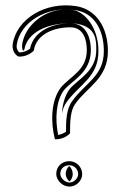

<svg xmlns="http://www.w3.org/2000/svg" viewBox="-20 -648 448 710"><path d="M27 -485C24 -464 34 -446 48 -439C72 -437 94 -449 105 -461C114 -521 178 -547 240 -547C290 -547 301 -499 301 -463C301 -387 239 -366 204 -323C168 -274 167 -196 183 -133C207 -132 228 -143 239 -155C239 -198 240 -240 259 -265C303 -327 379 -358 379 -459C379 -546 336 -613 263 -625C147 -644 41 -577 27 -485ZM42 -483C54 -564 151 -628 261 -610C325 -600 364 -542 364 -459C364 -366 295 -342 247 -274C225 -245 224 -200 224 -161C216 -155 206 -151 195 -149C183 -209 187 -274 216 -314C246 -351 316 -378 316 -463C316 -499 304 -562 240 -562C176 -562 105 -535 91 -468C81 -460 66 -454 52 -454C45 -459 40 -469 42 -483ZM62 -484C61 -475 62 -467 65 -460L70 -465C81 -527 152 -562 240 -562C248 -562 257 -561 264 -560C339 -548 336 -493 336 -463C336 -383 268 -356 237 -318C220 -295 211 -262 209 -228C212 -243 217 -258 226 -270C273 -336 344 -362 344 -459C344 -547 293 -604 250 -611C199 -619 139 -603 97 -556C79 -536 66 -511 62 -484ZM188 -5C188 18 210 42 237 42C263 42 284 19 284 -4C284 -31 262 -52 236 -52C209 -52 188 -32 188 -5ZM203 -5C203 -24 217 -37 236 -37C254 -37 269 -23 269 -4C269 11 254 27 237 27C219 27 203 9 203 -5ZM223 -5C223 6 229 16 237 23C244 17 249 6 249 -4C249 -17 243 -28 236 -34C230 -29 223 -18 223 -5Z"/></svg>

Font: Snowfall
Style: Eco
Weight: 400
Designer: Jasper
Foundry: Cannot Into Space Fonts
Version: Version 0.9